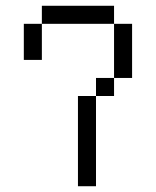

<svg xmlns="http://www.w3.org/2000/svg" viewBox="-20 -645 540 665"><path d="M375 -562.5H125V-625H375ZM62.5 -562.5H125V-437.5H62.5ZM250 -312.5H312.5V0H250ZM312.5 -375H375V-312.5H312.5ZM375 -562.5H437.5V-375H375Z"/></svg>

Font: ChillBitmapSE 16px
Style: Regular
Weight: 400
Designer: Designed by Warren2060
Foundry: ChillType
Version: Version 1.000